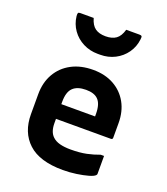

<svg xmlns="http://www.w3.org/2000/svg" viewBox="-149 -916 897 1032"><g transform="rotate(20 300.0 -400.5)"><path d="M302 -550Q370 -550 420.5 -522Q471 -494 499 -444Q527 -394 527 -327V-244Q527 -234 517 -234H203V-210Q203 -160 228 -136Q244 -120 270.5 -113Q297 -106 332 -106Q385 -106 423 -114Q461 -122 495 -135H514V-32Q514 -28 510 -24Q502 -15 474 -7Q446 1 408 6.5Q370 12 331 12Q198 12 133 -48Q68 -108 68 -212V-326Q68 -393 97 -443.5Q126 -494 178.5 -522Q231 -550 302 -550ZM302 -436Q253 -436 228 -412Q203 -388 203 -332V-318H396V-332Q396 -390 371 -414Q349 -436 302 -436ZM301 -742Q338 -742 360.5 -758Q383 -774 394 -813H470Q480 -813 483 -809Q486 -805 484 -791Q479 -747 454.5 -712.5Q430 -678 392 -658.5Q354 -639 308 -639H294Q249 -639 210.5 -658.5Q172 -678 147.5 -712.5Q123 -747 118 -791Q117 -805 119.5 -809Q122 -813 132 -813H208Q219 -774 241.5 -758Q264 -742 301 -742Z"/></g></svg>

Font: Recursive Mn Lnr St
Style: Bold
Weight: 700
Monospace: yes
Version: Version 1.079;hotconv 1.0.112;makeotfexe 2.5.65598; ttfautoh